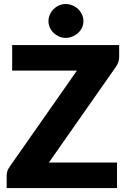

<svg xmlns="http://www.w3.org/2000/svg" viewBox="-20 -958 649 978"><path d="M587 -667.5Q587 -654.5 582.8 -642Q578.5 -629.5 571 -618.5L229 -130H576V0H14V-65Q14 -76.5 18 -87.8Q22 -99 29 -108.5L372 -598.5H42V-728.5H587ZM405 -850Q405 -833 397.8 -817.5Q390.5 -802 378.2 -790.5Q366 -779 349.2 -772Q332.5 -765 314 -765Q296.5 -765 280.8 -772Q265 -779 253 -790.5Q241 -802 234 -817.5Q227 -833 227 -850Q227 -868 234 -883.8Q241 -899.5 253 -911.5Q265 -923.5 280.8 -930.5Q296.5 -937.5 314 -937.5Q332.5 -937.5 349.2 -930.5Q366 -923.5 378.2 -911.5Q390.5 -899.5 397.8 -883.8Q405 -868 405 -850Z"/></svg>

Font: Lato 2
Style: Regular
Weight: 900
Designer: Lukasz Dziedzic with Adam Twardoch and Botio Nikoltchev
Foundry: tyPoland Lukasz Dziedzic
Version: Version 2.015; 2015-08-06; http://www.latofonts.com/